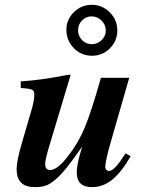

<svg xmlns="http://www.w3.org/2000/svg" viewBox="-20 -766 596 795"><path d="M500 -130.9 521 -119.1Q482.9 -52.7 444.6 -22Q406.2 8.8 361.8 8.8Q297.9 8.8 297.9 -50.8Q297.9 -90.3 320.8 -159.2Q280.8 -103 256.6 -72.5Q232.4 -42 209.5 -22.5Q186.5 -2.9 168.2 2.9Q149.9 8.8 124 8.8Q48.8 8.8 48.8 -64.9Q48.8 -100.1 69.8 -170.9L107.9 -301.8Q122.1 -348.1 122.1 -375Q122.1 -390.1 111.8 -394.8Q101.6 -399.4 65.9 -401.9V-429.2Q145 -433.6 245.1 -453.1Q265.1 -457 272.9 -457L181.2 -151.9Q167 -103 167 -86.9Q167 -62 188 -62Q216.8 -62 259.8 -117.2Q302.7 -170.9 330.3 -236.6Q357.9 -302.2 397.9 -443.8H515.1L439 -179.2Q416 -99.6 416 -75.2Q416 -67.9 420.2 -63Q424.3 -58.1 430.2 -58.1Q442.9 -58.1 458.5 -74.5Q474.1 -90.8 500 -130.9ZM359.9 -746.1Q403.3 -746.1 434.6 -714.8Q465.8 -683.6 465.8 -640.1Q465.8 -596.7 435.1 -565.9Q404.3 -535.2 360.8 -535.2Q316.4 -535.2 285.6 -566.7Q254.9 -598.1 254.9 -643.1Q254.9 -685.1 285.9 -715.6Q316.9 -746.1 359.9 -746.1ZM358.9 -698.2Q336.4 -698.2 319.8 -681.2Q303.2 -664.1 303.2 -641.1Q303.2 -617.2 319.8 -600.1Q336.4 -583 358.9 -583Q383.3 -583 400.6 -599.6Q418 -616.2 418 -639.2Q418 -663.1 400.4 -680.7Q382.8 -698.2 358.9 -698.2Z"/></svg>

Font: Accordance
Style: Bold-Italic
Weight: 700
Italic angle: -11°
Version: Version 1.2 (build January 31, 2020) Miklal Software Solutio